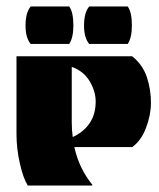

<svg xmlns="http://www.w3.org/2000/svg" viewBox="-20 -574 492 594"><path d="M66 0Q52 -22 41.5 -68Q31 -114 31 -160V-400H389Q422 -373 434.5 -335Q447 -297 447 -256Q447 -219 432 -179Q417 -139 389 -119H210Q218 -83 232.5 -54Q247 -25 266 -2L265 0ZM205 -150Q238 -165 257 -192.5Q276 -220 276 -260Q276 -291 257.5 -322.5Q239 -354 202 -367V-195Q202 -171 205 -150ZM75 -438Q59 -457 59 -495Q59 -535 75 -554H194Q207 -537 207 -495Q207 -457 194 -438ZM256 -438Q240 -457 240 -495Q240 -535 256 -554H375Q388 -537 388 -495Q388 -457 375 -438Z"/></svg>

Font: Tac One
Style: Regular
Weight: 400
Designer: Oluseyi Olusanya, David Udoh, Eyiyemi Adegbite, Mirko Velimirović
Version: Version 1.003; ttfautohint (v1.8.4.7-5d5b)